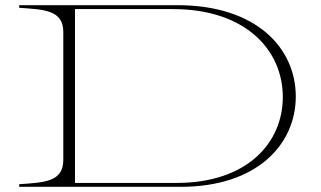

<svg xmlns="http://www.w3.org/2000/svg" viewBox="-20 -720 1236 740"><path d="M664 -700H54V-690C150 -683 224 -682 224 -596V-104C224 -18 150 -17 54 -10V0H677C971 0 1120 -164 1120 -348C1120 -534 969 -700 664 -700ZM661 -15H269V-685H646C929 -685 1070 -525 1070 -346C1070 -170 933 -15 661 -15Z"/></svg>

Font: Sprat Extended Thin
Style: Regular
Weight: 100
Width: 9
Designer: Ethan Nakache
Foundry: Collletttivo
Version: Version 2.000;Glyphs 3.2 (3217)